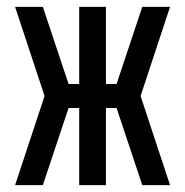

<svg xmlns="http://www.w3.org/2000/svg" viewBox="-20 -540 540 560"><path d="M476 0H395L320 -225H289V0H211V-225H180L105 0H24L110 -260L24 -520H105L180 -295H211V-520H289V-295H320L395 -520H476L390 -260Z"/></svg>

Font: Iosevka www.saffi
Style: Regular
Weight: 400
Monospace: yes
Designer: Belleve Invis
Foundry: Belleve Invis
Version: Version 22.0.2; ttfautohint (v1.8.3)